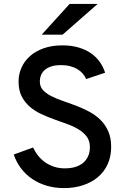

<svg xmlns="http://www.w3.org/2000/svg" viewBox="-20 -942 644 974"><path d="M417 -541Q410.6 -556.2 399.4 -569.1Q388.2 -582 372.1 -591.6Q356 -601.1 335.2 -606.4Q314.5 -611.8 289.1 -611.8Q238.8 -611.8 210.4 -589.8Q182.1 -567.9 182.1 -527.8Q182.1 -502.9 197.8 -485.6Q213.4 -468.3 238.8 -455.1Q264.2 -441.9 296.6 -430.9Q329.1 -419.9 363 -407Q397 -394 429.4 -377.2Q461.9 -360.4 487.3 -336.2Q512.7 -312 528.3 -278.1Q543.9 -244.1 543.9 -196.8Q543.9 -146.5 525.6 -107.7Q507.3 -68.8 475.1 -42.2Q442.9 -15.6 399.2 -1.7Q355.5 12.2 305.2 12.2Q258.3 12.2 217.5 0.2Q176.8 -11.7 143.8 -33.9Q110.8 -56.2 86.9 -87.6Q63 -119.1 49.8 -158.2L147.9 -193.8Q158.7 -170.4 174.6 -150.9Q190.4 -131.3 210.9 -117.4Q231.4 -103.5 256.1 -95.7Q280.8 -87.9 309.1 -87.9Q337.4 -87.9 360.8 -94.7Q384.3 -101.6 400.9 -115.2Q417.5 -128.9 426.8 -149.2Q436 -169.4 436 -195.8Q436 -227.1 420.4 -248.3Q404.8 -269.5 379.4 -285.2Q354 -300.8 321.5 -312.5Q289.1 -324.2 255.1 -336.4Q221.2 -348.6 188.7 -363.8Q156.2 -378.9 130.9 -400.9Q105.5 -422.9 89.8 -453.6Q74.2 -484.4 74.2 -528.8Q74.2 -565.9 89.1 -599.1Q104 -632.3 132.3 -657.5Q160.6 -682.6 202.1 -697.3Q243.7 -711.9 296.9 -711.9Q341.3 -711.9 377.4 -701.4Q413.6 -690.9 440.7 -672.4Q467.8 -653.8 485.8 -628.4Q503.9 -603 513.2 -573.2ZM297.4 -766.1H191.4L333 -921.9H475.1Z"/></svg>

Font: Overpass
Style: Regular
Weight: 400
Designer: Delve Withrington
Foundry: Delve Fonts
Version: Version 1.001